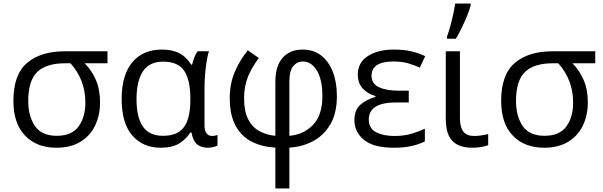

<svg xmlns="http://www.w3.org/2000/svg" viewBox="-20 -825 3408 1085"><path d="M545.4 -246.6Q545.4 -173.3 517.3 -115.2Q489.3 -57.1 434.3 -23.7Q379.4 9.8 298.3 9.8Q187.5 9.8 121.6 -58.6Q55.7 -127 55.7 -254.9Q55.7 -403.8 133.1 -469.5Q210.4 -535.2 345.7 -535.2H587.4V-467.3H458.5Q497.6 -428.7 521.5 -374Q545.4 -319.3 545.4 -246.6ZM139.6 -254.9Q139.6 -168.5 177.5 -113Q215.3 -57.6 300.8 -57.6Q385.3 -57.6 423.8 -110.1Q462.4 -162.6 462.4 -245.1Q462.4 -311 440.7 -366.9Q418.9 -422.9 378.4 -467.3H345.7Q241.2 -467.3 190.4 -418.2Q139.6 -369.1 139.6 -254.9Z M887.2 9.8Q787.6 9.8 727.5 -59.6Q667.5 -128.9 667.5 -265.6Q667.5 -400.9 727.5 -472.9Q787.6 -544.9 895.5 -544.9Q955.1 -544.9 994.9 -523.4Q1034.7 -502 1060.1 -460H1065.9Q1069.8 -478.5 1077.6 -499Q1085.4 -519.5 1096.2 -535.2H1160.6Q1153.3 -512.7 1147.7 -478Q1142.1 -443.4 1138.9 -404.3Q1135.7 -365.2 1135.7 -328.6V-118.2Q1135.7 -84 1147.9 -70.3Q1160.2 -56.6 1178.2 -56.6Q1186 -56.6 1195.1 -58.3Q1204.1 -60.1 1209 -62V-2.4Q1201.2 2 1185.8 5.9Q1170.4 9.8 1154.8 9.8Q1117.7 9.8 1094.5 -8.8Q1071.3 -27.3 1062 -76.2H1055.7Q1033.2 -40.5 994.4 -15.4Q955.6 9.8 887.2 9.8ZM900.4 -57.6Q984.4 -57.6 1020 -107.4Q1055.7 -157.2 1055.7 -260.7V-268.6Q1055.7 -371.1 1021.7 -423.8Q987.8 -476.6 900.4 -476.6Q824.7 -476.6 788.1 -422.4Q751.5 -368.2 751.5 -264.6Q751.5 -162.1 787.4 -109.9Q823.2 -57.6 900.4 -57.6Z M1380.4 -540.5 1442.9 -497.1Q1405.3 -448.2 1382.3 -393.8Q1359.4 -339.4 1359.4 -268.6Q1359.4 -195.3 1382.8 -150.4Q1406.2 -105.5 1446.5 -83.7Q1486.8 -62 1536.1 -57.6V-361.8Q1536.1 -451.7 1577.1 -498.3Q1618.2 -544.9 1690.4 -544.9Q1751 -544.9 1794.2 -512Q1837.4 -479 1860.6 -419.7Q1883.8 -360.4 1883.8 -281.2Q1883.8 -186 1847.2 -123Q1810.5 -60.1 1749.5 -27.6Q1688.5 4.9 1615.2 9.3V240.2H1536.1V9.3Q1460.4 4.9 1402.3 -24.7Q1344.2 -54.2 1311.3 -114.7Q1278.3 -175.3 1278.3 -271Q1278.3 -352.5 1307.1 -419.7Q1335.9 -486.8 1380.4 -540.5ZM1691.4 -477.5Q1659.2 -477.5 1637.2 -451.7Q1615.2 -425.8 1615.2 -362.8V-57.6Q1695.3 -64 1748.5 -119.1Q1801.8 -174.3 1801.8 -280.3Q1801.8 -375 1770.8 -426.3Q1739.7 -477.5 1691.4 -477.5Z M2290 -312.5V-246.1H2218.8Q2064 -246.1 2064 -149.4Q2064 -99.6 2105 -78.1Q2146 -56.6 2208.5 -56.6Q2263.2 -56.6 2305.4 -69.3Q2347.7 -82 2380.9 -97.7V-25.9Q2350.6 -10.3 2307.6 -0.2Q2264.6 9.8 2204.1 9.8Q2091.3 9.8 2037.1 -34.4Q1982.9 -78.6 1982.9 -145Q1982.9 -204.6 2017.8 -234.1Q2052.7 -263.7 2101.6 -277.3V-282.2Q2055.7 -295.9 2028.8 -325.9Q2002 -356 2002 -403.3Q2002 -472.2 2059.1 -508.5Q2116.2 -544.9 2204.6 -544.9Q2261.2 -544.9 2302.2 -535.4Q2343.3 -525.9 2382.8 -507.8L2352.5 -442.9Q2319.8 -458 2284.9 -467.8Q2250 -477.5 2204.1 -477.5Q2079.6 -477.5 2079.6 -397.5Q2079.6 -352.1 2121.3 -332.3Q2163.1 -312.5 2234.4 -312.5Z M2579.1 -535.2V-156.7Q2579.1 -106.4 2598.4 -81.5Q2617.7 -56.6 2659.2 -56.6Q2680.2 -56.6 2703.1 -60.3Q2726.1 -64 2738.8 -67.9V-4.9Q2725.1 1.5 2699.2 5.6Q2673.3 9.8 2648.4 9.8Q2604.5 9.8 2570.8 -4.6Q2537.1 -19 2518.1 -54.9Q2499 -90.8 2499 -154.8V-535.2ZM2506.3 -606V-619.1Q2515.6 -644 2524.7 -677Q2533.7 -710 2541 -743.9Q2548.3 -777.8 2552.2 -805.2H2639.6V-794.4Q2634.3 -771.5 2620.6 -737.8Q2606.9 -704.1 2589.8 -668.9Q2572.8 -633.8 2556.2 -606Z M3301.8 -246.6Q3301.8 -173.3 3273.7 -115.2Q3245.6 -57.1 3190.7 -23.7Q3135.7 9.8 3054.7 9.8Q2943.8 9.8 2877.9 -58.6Q2812 -127 2812 -254.9Q2812 -403.8 2889.4 -469.5Q2966.8 -535.2 3102.1 -535.2H3343.8V-467.3H3214.8Q3253.9 -428.7 3277.8 -374Q3301.8 -319.3 3301.8 -246.6ZM2896 -254.9Q2896 -168.5 2933.8 -113Q2971.7 -57.6 3057.1 -57.6Q3141.6 -57.6 3180.2 -110.1Q3218.8 -162.6 3218.8 -245.1Q3218.8 -311 3197 -366.9Q3175.3 -422.9 3134.8 -467.3H3102.1Q2997.6 -467.3 2946.8 -418.2Q2896 -369.1 2896 -254.9Z"/></svg>

Font: Open Sans
Style: Regular
Weight: 400
Designer: Monotype Design Team
Foundry: Monotype Imaging Inc.
Version: Version 3.000; ttfautohint (v1.8.4)